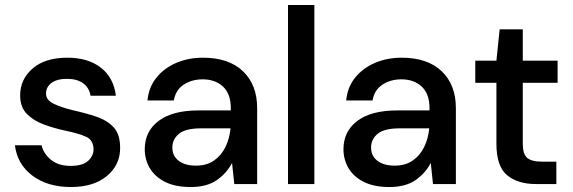

<svg xmlns="http://www.w3.org/2000/svg" viewBox="-20 -740 2304 772"><path d="M265 12Q171 12 110 -34Q49 -80 40 -156H147Q155 -122 185 -97.5Q215 -73 264 -73Q312 -73 334 -93Q356 -113 356 -139Q356 -177 325.5 -190.5Q295 -204 241 -215Q199 -224 157.5 -239Q116 -254 88.5 -281.5Q61 -309 61 -356Q61 -421 111 -464.5Q161 -508 251 -508Q334 -508 385.5 -468Q437 -428 446 -355H344Q339 -387 314.5 -405Q290 -423 249 -423Q209 -423 187 -406.5Q165 -390 165 -364Q165 -338 195.5 -323Q226 -308 276 -296Q326 -285 368.5 -270.5Q411 -256 437 -228Q463 -200 463 -146Q463 -145 463 -144Q463 -77 410 -32.5Q357 12 265 12Z M747 12Q684 12 643 -9Q602 -30 582 -64.5Q562 -99 562 -140Q562 -212 618 -254Q674 -296 778 -296H908V-305Q908 -363 876.5 -392Q845 -421 795 -421Q751 -421 718.5 -399.5Q686 -378 679 -336H573Q578 -390 609.5 -428.5Q641 -467 689.5 -487.5Q738 -508 796 -508Q900 -508 957 -453.5Q1014 -399 1014 -305V0H922L913 -85Q892 -44 852 -16Q812 12 747 12ZM768 -74Q811 -74 840.5 -94.5Q870 -115 886.5 -149Q903 -183 907 -224H789Q726 -224 699.5 -202Q673 -180 673 -147Q673 -113 698.5 -93.5Q724 -74 768 -74Z M1138 0V-720H1244V0Z M1546 12Q1483 12 1442 -9Q1401 -30 1381 -64.5Q1361 -99 1361 -140Q1361 -212 1417 -254Q1473 -296 1577 -296H1707V-305Q1707 -363 1675.5 -392Q1644 -421 1594 -421Q1550 -421 1517.5 -399.5Q1485 -378 1478 -336H1372Q1377 -390 1408.5 -428.5Q1440 -467 1488.5 -487.5Q1537 -508 1595 -508Q1699 -508 1756 -453.5Q1813 -399 1813 -305V0H1721L1712 -85Q1691 -44 1651 -16Q1611 12 1546 12ZM1567 -74Q1610 -74 1639.5 -94.5Q1669 -115 1685.5 -149Q1702 -183 1706 -224H1588Q1525 -224 1498.5 -202Q1472 -180 1472 -147Q1472 -113 1497.5 -93.5Q1523 -74 1567 -74Z M2135 0Q2062 0 2019 -35.5Q1976 -71 1976 -162V-407H1891V-496H1976L1989 -622H2082V-496H2222V-407H2082V-162Q2082 -121 2099.5 -105.5Q2117 -90 2160 -90H2217V0Z"/></svg>

Font: Firefly Display Medium
Style: Regular
Weight: 500
Designer: Colophon Foundry, Jonny Pinhorn
Foundry: Colophon Foundry
Version: Version 1.200; ttfautohint (v1.8.3)